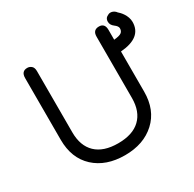

<svg xmlns="http://www.w3.org/2000/svg" viewBox="-148 -816 990 981"><g transform="rotate(-30 347.0 -325.5)"><path d="M497.1 -588.9V-227.5C497.1 -174.2 482.1 -133.1 452.1 -104.5C422.2 -75.8 378.6 -61.5 321.3 -61.5C264 -61.5 220.4 -75.8 190.4 -104.5C160.5 -133.1 145.5 -174.2 145.5 -227.5V-588.9C145.5 -602.5 141.9 -612.5 134.8 -618.7C127.6 -624.8 119.5 -627.9 110.4 -627.9C86.9 -627.9 75.2 -614.6 75.2 -587.9V-224.6C75.2 -151.7 97.7 -94.6 142.6 -53.2C187.5 -11.9 247.1 8.8 321.3 8.8C394.9 8.8 454.3 -12 499.5 -53.7C544.8 -95.4 567.4 -152.3 567.4 -224.6V-460.9C652 -467.4 694.3 -501.3 694.3 -562.5C694.3 -571.6 692.7 -580.7 689.5 -589.8C686.2 -599 682.3 -606.9 677.7 -613.8C673.2 -620.6 668.6 -626.5 664.1 -631.3C659.5 -636.2 655.6 -640 652.3 -642.6L648.4 -647.5C640 -655.9 630.2 -660.2 619.1 -660.2C612.6 -660.2 605.3 -657.4 597.2 -651.9C589 -646.3 585 -637.7 585 -626C585 -613 591.1 -601.9 603.5 -592.8C615.9 -583.7 622.1 -574.9 622.1 -566.4C622.1 -555.3 618.3 -547 610.8 -541.5C603.4 -536 588.9 -532.2 567.4 -530.3V-587.9C567.4 -614.6 556 -627.9 533.2 -627.9C509.1 -627.9 497.1 -614.9 497.1 -588.9Z"/></g></svg>

Font: Jura
Style: DemiBold
Weight: 600
Version: Version 2.5.1